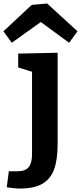

<svg xmlns="http://www.w3.org/2000/svg" viewBox="-70 -845 468 1110"><path d="M-30.8 237.8 -19 145H33.2Q77.1 145 96.2 120.6Q115.2 96.2 115.2 45.9V-430.2L35.2 -455.1V-535.2L263.2 -540V-13.2Q263.2 76.7 243.2 132.8Q223.1 189 175.5 217Q127.9 245.1 44.9 245.1Q24.9 245.1 0.5 241.9Q-23.9 238.8 -30.8 237.8ZM113.8 -816.9 202.6 -824.7 377.9 -664.1 329.6 -597.7 166 -717.8 -2 -597.7 -50.3 -664.1Z"/></svg>

Font: Kadwa
Style: Bold
Weight: 700
Designer: Sol Matas
Foundry: Sol Matas
Version: Version 1.001;PS 001.000;hotconv 1.0.70;makeotf.lib2.5.58329